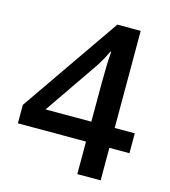

<svg xmlns="http://www.w3.org/2000/svg" viewBox="-107 -802 786 888"><g transform="rotate(15 285.5 -358.0)"><path d="M553.2 -155.8H457V0H345.2V-155.8H19V-244.1L345.2 -715.8H457V-251H553.2ZM345.2 -251V-430.2Q345.2 -525.9 350.1 -586.9H346.2Q332.5 -554.7 303.2 -508.8L126 -251Z"/></g></svg>

Font: f4497506088       
Style: Regular
Weight: 600
Foundry: Ascender Corporation
Version: Version 1.10